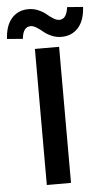

<svg xmlns="http://www.w3.org/2000/svg" viewBox="-104 -882 492 919"><g transform="rotate(-5 142.0 -423.0)"><path d="M83 0V-653.8H199.2V0ZM214.8 -700.2Q189.9 -700.2 167.2 -710.2Q144.5 -720.2 130.6 -732.2Q116.7 -744.1 100.8 -754.2Q85 -764.2 71.8 -764.2Q35.2 -764.2 29.8 -707L-45.9 -712.9Q-42.5 -777.8 -11.7 -812Q19 -846.2 68.8 -846.2Q93.8 -846.2 116.5 -836.2Q139.2 -826.2 153.1 -814.2Q167 -802.2 182.9 -792.2Q198.7 -782.2 211.9 -782.2Q247.1 -782.2 253.9 -839.8L330.1 -834Q326.7 -769 295.7 -734.6Q264.6 -700.2 214.8 -700.2Z"/></g></svg>

Font: Source Sans 3 Semibold
Style: Regular
Weight: 600
Designer: Paul D. Hunt
Foundry: Adobe
Version: Version 3.052;hotconv 1.1.0;makeotfexe 2.6.0